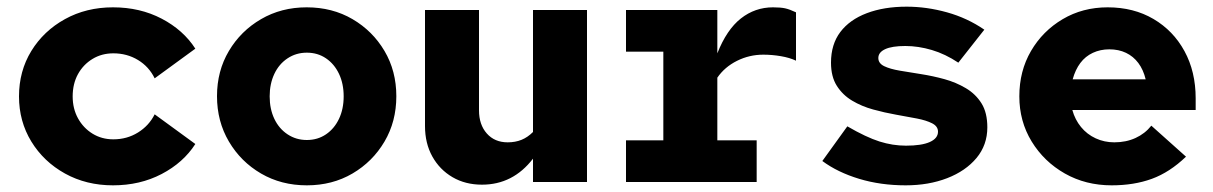

<svg xmlns="http://www.w3.org/2000/svg" viewBox="-20 -546 3640 576"><path d="M319 10Q238.9 10 175 -25.4Q111.1 -60.8 74 -121.4Q37 -182 37 -256.8Q37 -332.7 74 -393.1Q111.1 -453.5 175 -488.7Q238.9 -524 319 -524Q400 -524 465 -490Q530 -456 566 -400L444 -311Q427 -346 394 -366Q361 -386 320 -386Q285 -386 257.4 -369.1Q229.7 -352.3 213.8 -323.4Q198 -294.4 198 -256.9Q198 -220 214 -191Q230 -162 257.6 -145Q285.2 -128 320 -128Q361 -128 394 -148.5Q427 -169 444 -203L566 -114Q530 -58 465 -24Q400 10 319 10Z M900.5 10Q824 10 763.2 -25.4Q702.4 -60.8 666.7 -121.4Q631 -182 631 -257.5Q631 -333 666.7 -393.1Q702.3 -453.2 763.2 -488.6Q824 -524 900 -524Q977 -524 1037.5 -488.6Q1098 -453.2 1133.5 -393.1Q1169 -333 1169 -257.3Q1169 -181.5 1133.5 -121.3Q1098 -61 1037.5 -25.5Q977 10 900.5 10ZM900.4 -126Q933 -126 958 -143Q983 -160 997 -189.5Q1011 -219 1011 -257Q1011 -295 997 -324.5Q983 -354 958 -371Q933 -388 900.4 -388Q868.4 -388 842.7 -371Q817 -354 803 -324.3Q789 -294.5 789 -257Q789 -219 803 -189.5Q817 -160 842.7 -143Q868.4 -126 900.4 -126Z M1426 8Q1376 8 1337.5 -14.5Q1299 -37 1277 -76.5Q1255 -116 1255 -168V-516H1417V-215Q1417 -172 1440.5 -145.5Q1464 -119 1503 -119Q1526 -119 1544.5 -126.5Q1563 -134 1579 -150V-516H1741V0H1579V-70Q1519 8 1426 8Z M1858 0V-125H1970V-391H1858V-516H2132V-386Q2160 -457 2202.5 -490.5Q2245 -524 2299 -524Q2322 -524 2335.5 -521Q2349 -518 2368 -509V-364Q2349 -373 2322.5 -377.5Q2296 -382 2270 -382Q2228 -382 2191 -363.5Q2154 -345 2132 -313V-125H2250V0Z M2697 10Q2622 10 2557.5 -9.5Q2493 -29 2447 -63L2522 -167Q2579 -134 2618.5 -121.5Q2658 -109 2698 -109Q2745 -109 2769.5 -120Q2794 -131 2794 -151Q2794 -167 2776.5 -176Q2759 -185 2730.5 -190.5Q2702 -196 2668 -202Q2634 -208 2599.5 -217.5Q2565 -227 2536.5 -244Q2508 -261 2490.5 -288.5Q2473 -316 2473 -358Q2473 -413 2501 -450Q2529 -487 2580.5 -506.5Q2632 -526 2700 -526Q2760 -526 2821 -509Q2882 -492 2933 -457L2855 -358Q2816 -384 2775.5 -396Q2735 -408 2696 -408Q2656 -408 2635.5 -398.5Q2615 -389 2615 -372Q2615 -356 2632.5 -347.5Q2650 -339 2679.5 -334Q2709 -329 2744 -323.5Q2779 -318 2813.5 -308.5Q2848 -299 2877.5 -281.5Q2907 -264 2924.5 -236Q2942 -208 2942 -164Q2942 -111 2909.5 -72Q2877 -33 2821.5 -11.5Q2766 10 2697 10Z M3315 10Q3237 10 3174.5 -25.5Q3112 -61 3075 -121.5Q3038 -182 3038 -257Q3038 -333 3073 -393Q3108 -453 3168 -488.5Q3228 -524 3303 -524Q3381 -524 3440.5 -489Q3500 -454 3533.5 -392.5Q3567 -331 3567 -251V-216H3197Q3205 -187 3223 -165Q3241 -143 3267 -131Q3293 -119 3323 -119Q3358 -119 3386.5 -132Q3415 -145 3434 -169L3538 -76Q3489 -29 3435.5 -9.5Q3382 10 3315 10ZM3198 -308H3417Q3410 -337 3395 -357Q3380 -377 3358 -387.5Q3336 -398 3308 -398Q3281 -398 3258.5 -387.5Q3236 -377 3221 -357Q3206 -337 3198 -308Z"/></svg>

Font: Red Hat Mono
Style: Regular
Weight: 300
Monospace: yes
Designer: Pentagram, MCKL
Foundry: Pentagram, MCKL
Version: Version 1.023